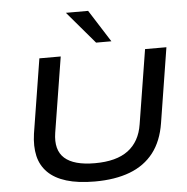

<svg xmlns="http://www.w3.org/2000/svg" viewBox="-62 -1006 1047 1075"><g transform="rotate(-5 462.0 -468.5)"><path d="M428 9Q334 9 268.5 -11Q203 -31 164.5 -69.5Q126 -108 113.5 -162.5Q101 -217 111 -287L178 -705H298L230 -282Q215 -186 267 -139.5Q319 -93 437 -93Q558 -93 624 -142.5Q690 -192 705 -288L772 -705H892L825 -285Q809 -184 758.5 -119Q708 -54 625 -22.5Q542 9 428 9ZM502 -765 348 -946H473L588 -765Z"/></g></svg>

Font: Nunito Sans 10pt Expanded SemiBold
Style: Italic
Weight: 600
Width: 7
Italic angle: -9°
Designer: Vernon Adams
Foundry: Vernon Adams
Version: Version 3.101;gftools[0.9.27]